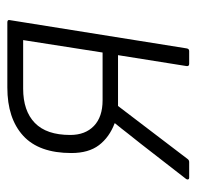

<svg xmlns="http://www.w3.org/2000/svg" viewBox="-26 -496 523 510"><g transform="rotate(-90 235.0 -241.5)"><path d="M17 0Q14 0 13 -2.5Q12 -5 14 -8L108 -129Q122 -146 135 -163Q148 -180 162 -197V-198Q125 -212 104 -239.5Q83 -267 83 -313Q83 -399 129 -441Q175 -483 257 -483H430Q438 -483 436 -476L361 -7Q360 0 354 0H320Q313 0 314 -7L343 -189H208L67 -4Q64 0 59 0ZM223 -230H350L383 -441H254Q195 -441 163 -410Q131 -379 131 -316Q131 -276 155 -253Q179 -230 223 -230Z"/></g></svg>

Font: Sofia Sans Semi Condensed Light
Style: Italic
Weight: 300
Italic angle: -9°
Version: Version 4.100